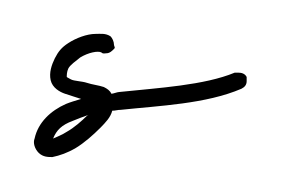

<svg xmlns="http://www.w3.org/2000/svg" viewBox="-20 -272 163 111"><path d="M31.2 -205.6 30.3 -205.1C27.3 -202.1 22.9 -198.2 18.6 -195.8C15.6 -193.8 12.7 -192.9 10.7 -191.9C12.7 -196.8 15.6 -199.7 22 -202.1C24.4 -203.1 28.3 -204.6 31.2 -205.6ZM35.2 -252.4C30.3 -252.4 23.9 -250 19.5 -247.1C15.6 -244.6 13.7 -242.2 11.7 -238.3C9.8 -234.4 8.3 -230 9.3 -225.6C10.3 -221.2 14.6 -218.8 17.6 -217.8C20.5 -216.8 23.9 -215.8 26.9 -214.8C23.9 -213.9 20.5 -212.9 18.1 -211.9C9.3 -208 2 -201.2 0 -191.9C-1 -189.5 0 -186 2.4 -183.6C4.9 -181.2 7.8 -181.2 10.3 -181.2C14.6 -182.1 19 -183.6 23.9 -186.5C28.8 -189.5 33.7 -193.8 38.1 -198.2C41 -201.2 43.9 -204.1 44.9 -208C46.9 -208 47.9 -208.5 49.8 -208.5C72.3 -210.9 99.1 -211.9 119.6 -220.7C121.6 -221.7 122.6 -223.1 122.6 -225.1V-227.5C121.6 -229.5 119.6 -230 117.7 -230H115.7C98.1 -222.7 71.8 -221.2 48.8 -218.8C47.9 -218.8 45.4 -217.8 44.4 -217.8C43.5 -219.7 42 -220.7 40 -221.7C37.1 -222.7 33.2 -223.1 30.3 -224.1C27.3 -225.1 22.9 -225.1 21 -226.1C19 -227.1 18.6 -227.5 18.6 -227.5C18.6 -228.5 18.6 -230.5 19.5 -232.4C20.5 -234.4 23.9 -236.8 26.4 -238.8C31.2 -241.7 36.6 -242.7 38.6 -241.7C39.6 -240.7 40.5 -241.2 41.5 -241.2C43.5 -241.2 44.9 -242.7 45.9 -243.7C46.9 -244.6 45.9 -245.1 45.9 -246.1C45.9 -248 44.9 -250 43.9 -251C41 -252.9 38.1 -252.4 35.2 -252.4Z"/></svg>

Font: Oshawa
Style: Regular
Weight: 400
Designer: Sadat Fauzi
Foundry: Intuisi Creative
Version: Version 001.000